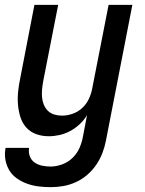

<svg xmlns="http://www.w3.org/2000/svg" viewBox="-29 -550 599 792"><path d="M181 222Q155 222 130.5 219Q106 216 83.5 208Q61 200 41.5 186.5Q22 173 10 153.5Q-2 134 -6.5 110Q-11 86 -6 60H91Q88 78 94 94.5Q100 111 114 120.5Q128 130 145 133.5Q162 137 180 137Q203 137 227.5 128Q252 119 270.5 101Q289 83 299 60Q309 37 313 14L330 -75Q318 -55 300 -38Q282 -21 260.5 -9.5Q239 2 216.5 7Q194 12 172 12Q144 12 119.5 3Q95 -6 78.5 -25Q62 -44 54.5 -69Q47 -94 45 -120.5Q43 -147 46 -174.5Q49 -202 55 -230L113 -530H211L149 -214Q146 -197 144.5 -180.5Q143 -164 144.5 -148Q146 -132 152 -117.5Q158 -103 169 -92.5Q180 -82 195 -77.5Q210 -73 227 -73Q248 -73 270 -80.5Q292 -88 309.5 -104Q327 -120 337 -141Q347 -162 351 -183L419 -530H517L408 30Q403 56 393.5 81Q384 106 368.5 129Q353 152 331 171Q309 190 283.5 201.5Q258 213 232 217.5Q206 222 181 222Z"/></svg>

Font: Lode Dark Term
Style: Bold Italic
Weight: 700
Italic angle: -11°
Monospace: yes
Designer: Belleve Invis
Foundry: Belleve Invis
Version: Version 29.2.0